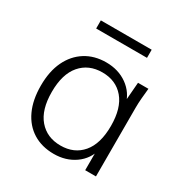

<svg xmlns="http://www.w3.org/2000/svg" viewBox="-158 -804 908 942"><g transform="rotate(30 295.5 -333.5)"><path d="M273 8Q205 8 155 -23Q105 -54 78 -112Q51 -170 51 -251Q51 -332 78.5 -389.5Q106 -447 156 -478.5Q206 -510 273 -510Q342 -510 392.5 -474Q443 -438 459 -376H447L457 -501H516Q513 -472 510.5 -444Q508 -416 508 -389V0H447V-125H458Q442 -63 391.5 -27.5Q341 8 273 8ZM281 -44Q358 -44 403 -97Q448 -150 448 -251Q448 -352 403 -405Q358 -458 281 -458Q204 -458 158.5 -405Q113 -352 113 -251Q113 -150 158.5 -97Q204 -44 281 -44ZM146 -629V-675H434V-629Z"/></g></svg>

Font: Mulish ExtraLight Light
Style: Regular
Weight: 300
Version: Version 3.603